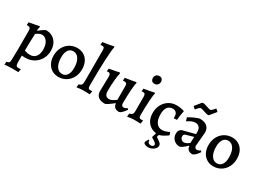

<svg xmlns="http://www.w3.org/2000/svg" viewBox="-37 -1583 3589 2660"><g transform="rotate(30 1758.0 -252.5)"><path d="M44 188Q75 184 84 171.5Q93 159 93 120Q96 15 96 -41V-332Q96 -366 85.5 -379Q75 -392 48 -392H36L32 -397L36 -438Q85 -445 133 -455.5Q181 -466 195 -469L203 -460Q202 -455 198 -437Q194 -419 192 -402L196 -396Q284 -465 305 -465Q363 -465 407.5 -438Q452 -411 476.5 -362.5Q501 -314 501 -250Q501 -176 467 -116.5Q433 -57 374.5 -23Q316 11 244 11Q226 11 208.5 10Q191 9 185 8V106Q185 150 193.5 165.5Q202 181 228 181Q238 181 248 180Q258 179 265 179L267 183L258 231L151 230Q115 230 81.5 233Q48 236 38 237ZM401 -212Q401 -261 386 -300Q371 -339 344 -361Q317 -383 284 -383Q266 -383 241.5 -372Q217 -361 194 -343Q187 -201 187 -73Q204 -66 228.5 -61Q253 -56 276 -56Q335 -56 368 -97.5Q401 -139 401 -212Z M566 -213Q566 -286 596.5 -344Q627 -402 681 -435Q735 -468 802 -468Q862 -468 908 -440Q954 -412 979 -361Q1004 -310 1004 -243Q1004 -170 973.5 -112Q943 -54 889 -21Q835 12 768 12Q708 12 662.5 -16.5Q617 -45 591.5 -96Q566 -147 566 -213ZM899 -203Q899 -295 865.5 -348Q832 -401 775 -401Q725 -401 697 -360Q669 -319 669 -246Q669 -154 702.5 -101.5Q736 -49 792 -49Q842 -49 870.5 -89.5Q899 -130 899 -203Z M1066 -40Q1091 -46 1102.5 -57Q1114 -68 1116.5 -84.5Q1119 -101 1119 -135V-613Q1119 -645 1111.5 -656Q1104 -667 1080 -667Q1066 -667 1057 -666L1053 -669L1058 -712Q1148 -723 1231 -742L1237 -726Q1225 -702 1216.5 -517Q1208 -332 1208 -101Q1208 -74 1215.5 -62Q1223 -50 1241 -50L1275 -52L1277 -47L1268 3Q1255 3 1247 2Q1197 0 1168 0Q1124 0 1060 11Z M1339 -394Q1330 -394 1322.5 -393Q1315 -392 1313 -391L1318 -437Q1363 -444 1413.5 -454.5Q1464 -465 1479 -468L1486 -454Q1476 -429 1468 -340.5Q1460 -252 1460 -163Q1460 -117 1477.5 -95Q1495 -73 1532 -73Q1558 -73 1581.5 -85.5Q1605 -98 1638 -121V-341Q1638 -371 1627.5 -382Q1617 -393 1590 -393L1570 -392L1575 -438Q1624 -444 1676.5 -454Q1729 -464 1744 -467L1751 -453Q1741 -430 1734 -331.5Q1727 -233 1727 -117Q1727 -97 1737 -85Q1747 -73 1765 -73Q1778 -73 1790 -78Q1802 -83 1810 -88Q1818 -93 1820 -95L1835 -77Q1831 -71 1815.5 -50.5Q1800 -30 1779 -10Q1758 10 1740 12Q1654 12 1645 -67L1639 -70Q1595 -34 1560 -11Q1525 12 1512 12Q1442 12 1405.5 -19Q1369 -50 1369 -109L1374 -342Q1374 -394 1339 -394Z M1876 -39Q1906 -47 1919 -61.5Q1932 -76 1932 -103V-340Q1932 -369 1923 -382Q1914 -395 1893 -395Q1887 -395 1879 -393.5Q1871 -392 1869 -391L1873 -437Q1922 -444 1972.5 -454.5Q2023 -465 2038 -468L2045 -454Q2035 -433 2028.5 -329.5Q2022 -226 2022 -101Q2022 -74 2029.5 -62.5Q2037 -51 2055 -51Q2065 -51 2074.5 -52Q2084 -53 2087 -53L2089 -48L2081 3Q2071 2 2042.5 1Q2014 0 1982 0Q1954 0 1917.5 5Q1881 10 1870 12ZM1912 -631Q1912 -661 1931 -680.5Q1950 -700 1980 -700Q2007 -700 2022.5 -683Q2038 -666 2038 -640Q2038 -610 2019 -590.5Q2000 -571 1970 -571Q1942 -571 1927 -588Q1912 -605 1912 -631Z M2152 -213Q2152 -285 2183 -343.5Q2214 -402 2268 -435Q2322 -468 2389 -468Q2420 -468 2446.5 -464Q2473 -460 2489.5 -455.5Q2506 -451 2510 -449L2514 -441Q2513 -436 2508.5 -416Q2504 -396 2499 -363.5Q2494 -331 2492 -295L2441 -292V-324Q2441 -359 2421 -380Q2401 -401 2368 -401Q2313 -401 2284 -362Q2255 -323 2255 -249Q2255 -164 2288 -116.5Q2321 -69 2380 -69Q2404 -69 2428.5 -76Q2453 -83 2469.5 -90.5Q2486 -98 2490 -101L2496 -98L2510 -58Q2503 -53 2478.5 -36Q2454 -19 2422 -3.5Q2390 12 2366 12Q2268 12 2210 -49Q2152 -110 2152 -213ZM2260 196Q2260 180 2290 137H2299Q2300 164 2314 178.5Q2328 193 2353 193Q2372 193 2384.5 183.5Q2397 174 2397 159Q2397 143 2374.5 125.5Q2352 108 2312 85L2344 -25H2391L2368 48Q2412 76 2435 95.5Q2458 115 2458 140Q2458 165 2439.5 187Q2421 209 2391.5 222Q2362 235 2332 235Q2305 235 2282.5 224.5Q2260 214 2260 196Z M2821 -67 2815 -69Q2780 -34 2750.5 -13Q2721 8 2705 8Q2648 8 2610.5 -30Q2573 -68 2573 -125Q2573 -156 2588 -178Q2603 -200 2628 -207L2819 -256L2820 -291Q2820 -338 2797 -364Q2774 -390 2733 -390Q2706 -390 2675 -377Q2644 -364 2614 -341L2608 -345L2593 -395Q2640 -423 2691.5 -445.5Q2743 -468 2766 -468Q2839 -468 2878 -432.5Q2917 -397 2917 -336Q2917 -324 2909 -246Q2898 -140 2898 -117Q2898 -97 2908 -85Q2918 -73 2937 -73Q2951 -73 2966.5 -80Q2982 -87 2991 -95L3006 -76Q2990 -48 2965 -22Q2940 4 2915 12Q2829 12 2821 -67ZM2813 -112 2817 -210 2695 -175Q2668 -166 2668 -137Q2668 -109 2685.5 -90.5Q2703 -72 2731 -72Q2748 -72 2771 -83.5Q2794 -95 2813 -112ZM2599 -573V-581L2675 -675L2692 -679Q2705 -679 2730 -671Q2755 -663 2760 -662Q2808 -646 2819 -646Q2829 -646 2843 -658Q2857 -670 2868 -683.5Q2879 -697 2882 -701H2890L2920 -674V-666L2843 -572L2827 -568Q2810 -568 2758 -586Q2752 -588 2731 -594.5Q2710 -601 2700 -601Q2689 -601 2675 -589Q2661 -577 2650.5 -563.5Q2640 -550 2637 -546H2629Z M3044 -213Q3044 -286 3074.5 -344Q3105 -402 3159 -435Q3213 -468 3280 -468Q3340 -468 3386 -440Q3432 -412 3457 -361Q3482 -310 3482 -243Q3482 -170 3451.5 -112Q3421 -54 3367 -21Q3313 12 3246 12Q3186 12 3140.5 -16.5Q3095 -45 3069.5 -96Q3044 -147 3044 -213ZM3377 -203Q3377 -295 3343.5 -348Q3310 -401 3253 -401Q3203 -401 3175 -360Q3147 -319 3147 -246Q3147 -154 3180.5 -101.5Q3214 -49 3270 -49Q3320 -49 3348.5 -89.5Q3377 -130 3377 -203Z"/></g></svg>

Font: Alegreya Medium
Style: Regular
Weight: 500
Designer: Juan Pablo del Peral
Foundry: Huerta Tipografica
Version: Version 2.007; ttfautohint (v1.6)